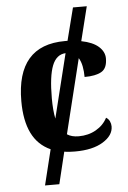

<svg xmlns="http://www.w3.org/2000/svg" viewBox="-59 -757 645 967"><g transform="rotate(-5 263.5 -273.5)"><path d="M374 -541Q431.6 -529.8 460.9 -503.7Q490.2 -477.5 490.2 -443.8Q490.2 -394 460.7 -377Q431.2 -359.9 375 -359.9Q375 -388.7 370.1 -413.8Q365.2 -439 354 -457L261.2 -80.1Q284.2 -64.9 319.8 -64.9Q368.7 -64.9 407.2 -86.9Q445.8 -108.9 464.8 -146Q477.1 -138.7 482.9 -126.2Q488.8 -113.8 488.8 -100.1Q488.8 -54.7 436.5 -22.5Q384.3 9.8 294.9 9.8Q280.8 9.8 267.1 9Q253.4 8.3 240.2 5.9L201.2 167H128.9L172.9 -12.2Q108.9 -41 77.9 -104.5Q46.9 -168 46.9 -266.1Q46.9 -407.2 108.2 -478Q169.4 -548.8 292 -548.8H305.2L347.2 -713.9H417ZM210 -164.1 290 -487.8Q243.2 -485.4 222.2 -431.9Q201.2 -378.4 201.2 -267.1Q201.2 -236.8 203.4 -210.9Q205.6 -185.1 210 -164.1Z"/></g></svg>

Font: Droid Serif
Style: Bold
Weight: 700
Designer: Monotype Design team
Foundry: Monotype Imaging Inc.
Version: Version 1.03